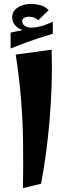

<svg xmlns="http://www.w3.org/2000/svg" viewBox="-20 -935 345 978"><path d="M97 23Q99 -97 97.5 -209Q96 -321 87 -431.5Q78 -542 60 -657L243 -682Q246 -592 243 -501.5Q240 -411 232.5 -322.5Q225 -234 214 -152.5Q203 -71 189 1ZM156 -771 138 -777Q90 -777 66 -797.5Q42 -818 42 -846Q42 -879 71 -897Q100 -915 137 -915Q160 -915 184.5 -909Q209 -903 228 -883L175 -832Q165 -841 153 -845.5Q141 -850 127 -850Q114 -850 103.5 -844.5Q93 -839 93 -826Q93 -811 111 -800.5Q129 -790 168 -797Q194 -802 209 -807.5Q224 -813 249 -824V-773ZM34 -688V-769Q77 -778 111 -785Q145 -792 178 -798Q211 -804 249 -810V-763Q209 -751 178 -741Q147 -731 114 -719Q81 -707 34 -688Z"/></svg>

Font: Marhey Light Medium
Style: Regular
Weight: 500
Version: Version 1.000